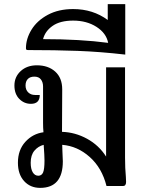

<svg xmlns="http://www.w3.org/2000/svg" viewBox="-20 -903 714 932"><path d="M591 -44 592 -20Q592 0 577 0H497Q475 -88 415.5 -141Q356 -194 282 -200L283 -168Q285 -134 285 -120Q285 9 175 9Q127 9 97 -24Q67 -57 67 -113Q67 -175 103 -214.5Q139 -254 191 -261Q189 -281 189 -307V-483Q189 -504 178.5 -517.5Q168 -531 147 -531Q126 -531 115 -519.5Q104 -508 104 -488Q104 -467 117 -454.5Q130 -442 150 -442H173Q173 -399 130 -399Q97 -399 73.5 -423Q50 -447 50 -488Q50 -530 80.5 -558Q111 -586 159 -586Q214 -586 248 -555.5Q282 -525 282 -469L281 -263Q345 -261 402.5 -229.5Q460 -198 495 -143V-576H587V-138Q587 -86 591 -44ZM196 -124Q196 -146 192 -200Q165 -193 147 -171.5Q129 -150 129 -113Q129 -83 139 -66.5Q149 -50 166 -50Q182 -50 189 -65.5Q196 -81 196 -124Z M588 -883V-638Q466 -652 357 -656Q248 -660 116 -660Q110 -660 108 -662Q106 -664 106 -669Q106 -715 133 -759Q160 -803 212 -831Q264 -859 335 -859Q431 -859 503 -806V-883ZM505 -695Q496 -742 448.5 -772.5Q401 -803 335 -803Q272 -803 235.5 -777.5Q199 -752 189 -713Q369 -713 505 -695Z"/></svg>

Font: Krub Medium
Style: Regular
Weight: 500
Designer: Ekaluck Peanpanawate
Foundry: Cadson Demak Co.,Ltd.
Version: Version 1.000; ttfautohint (v1.6)